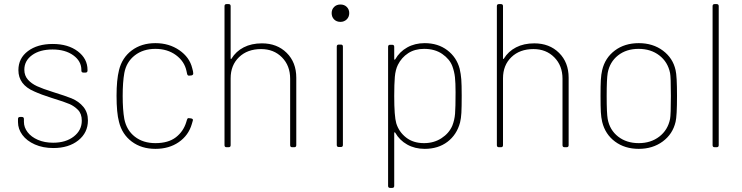

<svg xmlns="http://www.w3.org/2000/svg" viewBox="-20 -720 3631 939"><path d="M68 -123V-138Q68 -148 78 -148H87Q97 -148 97 -138V-124Q97 -97 115 -73.5Q133 -50 165.5 -36Q198 -22 240 -22Q302 -22 341 -52.5Q380 -83 380 -130Q380 -164 361 -183Q343 -201 320.5 -211Q298 -221 233 -241Q182 -257 147 -273Q70 -306 70 -377Q70 -435 116.5 -470Q163 -505 238 -505Q313 -505 360.5 -469Q408 -433 408 -378V-375Q408 -365 398 -365H388Q378 -365 378 -375V-378Q378 -421 338.5 -449.5Q299 -478 237 -478Q175 -478 137 -450.5Q99 -423 99 -379Q99 -350 117 -330Q134 -311 161 -298.5Q188 -286 239 -270Q300 -251 330 -239Q366 -224 388 -197Q410 -170 410 -131Q410 -71 363 -33.5Q316 4 241 4Q190 4 150.5 -13.5Q111 -31 89.5 -60Q68 -89 68 -123Z M562 -124Q550 -168 550 -252Q550 -329 562 -377Q577 -438 624.5 -473.5Q672 -509 740 -509Q807 -509 857 -474.5Q907 -440 920 -387Q925 -370 925 -362V-360Q925 -353 916 -351L904 -350Q897 -350 895 -359L892 -373Q882 -420 840.5 -450.5Q799 -481 740 -481Q680 -481 639 -449Q598 -417 588 -363Q580 -318 580 -251Q580 -183 588 -138Q599 -83 639.5 -51.5Q680 -20 740 -20Q803 -20 840 -48.5Q877 -77 891 -123L894 -133Q896 -139 898 -141Q900 -143 905 -142L914 -141Q926 -139 923 -130L918 -113Q902 -58 854.5 -25Q807 8 740 8Q672 8 624.5 -27.5Q577 -63 562 -124Z M1078 -10V-690Q1078 -700 1088 -700H1098Q1108 -700 1108 -690V-435Q1108 -432 1109.5 -431.5Q1111 -431 1112 -433Q1134 -469 1172 -488.5Q1210 -508 1261 -508Q1335 -508 1382 -461.5Q1429 -415 1429 -340V-10Q1429 0 1419 0H1409Q1399 0 1399 -10V-335Q1399 -399 1359 -439.5Q1319 -480 1257 -480Q1190 -480 1149 -440.5Q1108 -401 1108 -337V-10Q1108 0 1098 0H1088Q1078 0 1078 -10Z M1627 -11V-492Q1627 -502 1637 -502H1647Q1657 -502 1657 -492V-11Q1657 -1 1647 -1H1637Q1627 -1 1627 -11ZM1645 -698Q1664 -698 1676 -686Q1688 -674 1688 -656Q1688 -637 1675.5 -625Q1663 -613 1645 -613Q1626 -613 1614 -625Q1602 -637 1602 -656Q1602 -674 1614 -686Q1626 -698 1645 -698Z M1878 189V-491Q1878 -501 1888 -501H1898Q1908 -501 1908 -491V-432Q1908 -425 1913 -430Q1934 -467 1971.5 -488Q2009 -509 2057 -509Q2122 -509 2167.5 -474.5Q2213 -440 2228 -384Q2234 -358 2236 -332Q2238 -306 2238 -252Q2238 -196 2236.5 -168.5Q2235 -141 2230 -121Q2214 -61 2168.5 -26.5Q2123 8 2057 8Q2009 8 1971.5 -13Q1934 -34 1913 -71Q1908 -76 1908 -69V189Q1908 199 1898 199H1888Q1878 199 1878 189ZM1918 -117Q1931 -75 1966 -47.5Q2001 -20 2054 -20Q2102 -20 2139 -44Q2176 -68 2192 -105Q2203 -133 2205.5 -163.5Q2208 -194 2208 -269Q2208 -315 2205 -342.5Q2202 -370 2192 -397Q2179 -431 2143 -456Q2107 -481 2054 -481Q2009 -481 1976.5 -460Q1944 -439 1926 -403Q1914 -379 1911 -344Q1908 -309 1908 -251Q1908 -151 1918 -117Z M2410 -10V-690Q2410 -700 2420 -700H2430Q2440 -700 2440 -690V-435Q2440 -432 2441.5 -431.5Q2443 -431 2444 -433Q2466 -469 2504 -488.5Q2542 -508 2593 -508Q2667 -508 2714 -461.5Q2761 -415 2761 -340V-10Q2761 0 2751 0H2741Q2731 0 2731 -10V-335Q2731 -399 2691 -439.5Q2651 -480 2589 -480Q2522 -480 2481 -440.5Q2440 -401 2440 -337V-10Q2440 0 2430 0H2420Q2410 0 2410 -10Z M2925 -124Q2920 -145 2918.5 -171.5Q2917 -198 2917 -252Q2917 -303 2918.5 -329.5Q2920 -356 2925 -377Q2939 -437 2987 -473Q3035 -509 3104 -509Q3173 -509 3222 -472.5Q3271 -436 3284 -377Q3291 -349 3291 -251Q3291 -152 3284 -124Q3270 -64 3221 -28Q3172 8 3104 8Q3036 8 2988 -27.5Q2940 -63 2925 -124ZM2952 -138Q2962 -84 3003 -52Q3044 -20 3104 -20Q3163 -20 3204.5 -52Q3246 -84 3257 -138Q3261 -158 3261 -251Q3261 -344 3257 -363Q3246 -417 3204.5 -449Q3163 -481 3103 -481Q3043 -481 3002.5 -449Q2962 -417 2952 -363Q2947 -333 2947 -251Q2947 -166 2952 -138Z M3465 -10V-690Q3465 -700 3475 -700H3485Q3495 -700 3495 -690V-10Q3495 0 3485 0H3475Q3465 0 3465 -10Z"/></svg>

Font: Barlow GEO Thin
Style: Regular
Weight: 100
Designer: Jeremy Tribby
Foundry: Tribby Type
Version: Version 1.408